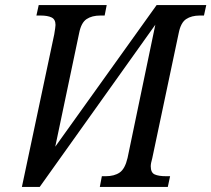

<svg xmlns="http://www.w3.org/2000/svg" viewBox="-20 -734 830 754"><path d="M193 -599Q198 -629 198 -636Q198 -658 182.5 -665.5Q167 -673 139 -673H123L132 -714H399L391 -673H374Q341 -673 320 -659Q299 -645 291 -605L197 -158L595 -714H790L781 -673H765Q732 -673 711 -659Q690 -645 682 -605L578 -113Q572 -92 572 -81Q572 -56 587.5 -49Q603 -42 633 -42H648L639 0H372L380 -42H395Q429 -42 450 -56.5Q471 -71 481 -114L590 -637L136 0H66Z"/></svg>

Font: Noto Serif Narrow
Style: Italic
Weight: 400
Width: 4
Italic angle: -12°
Designer: Monotype Design Team
Foundry: Monotype Imaging Inc.
Version: Version 1.001